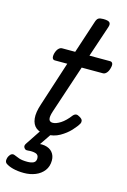

<svg xmlns="http://www.w3.org/2000/svg" viewBox="-181 -797 751 1133"><g transform="rotate(15 194.5 -230.5)"><path d="M154 15Q114 15 91 -3.5Q68 -22 64 -58.5Q60 -95 78 -148L166 -420H90Q79 -420 75 -430Q71 -440 76 -460Q82 -480 92 -490Q102 -500 113 -500H193L258 -698Q264 -718 273.5 -724Q283 -730 303 -730Q334 -730 342.5 -720.5Q351 -711 344 -691L280 -500H406Q417 -500 421.5 -490.5Q426 -481 420 -460Q415 -441 405 -430.5Q395 -420 384 -420H254L156 -125Q145 -91 149.5 -76Q154 -61 173 -61Q193 -61 220.5 -78.5Q248 -96 276 -133Q285 -143 294.5 -144Q304 -145 318 -136Q333 -127 335 -117.5Q337 -108 333 -100Q322 -80 297 -53Q272 -26 236 -5.5Q200 15 154 15ZM85 269Q48 269 18.5 261.5Q-11 254 -28 241Q-36 233 -35 220.5Q-34 208 -29 199Q-22 186 -13.5 181.5Q-5 177 5 181Q18 187 37 193.5Q56 200 87 200Q112 200 126 192.5Q140 185 140 165Q140 143 120.5 137.5Q101 132 74 135Q63 136 58.5 133Q54 130 50 124Q46 117 47.5 110.5Q49 104 54 97L127 -13H196L116 105L87 89Q131 75 162 80.5Q193 86 209.5 106Q226 126 226 155Q226 192 206.5 217.5Q187 243 155 256Q123 269 85 269Z"/></g></svg>

Font: Playwrite CA
Style: Regular
Weight: 400
Designer: Veronika Burian, José Scaglione
Foundry: TypeTogether
Version: Version 1.002